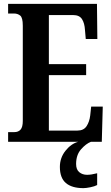

<svg xmlns="http://www.w3.org/2000/svg" viewBox="-20 -734 576 994"><path d="M22 0V-50H54Q75 -50 86.5 -63Q98 -76 98 -108V-601Q98 -643 84.5 -653.5Q71 -664 53 -664H22V-714H482L484 -532H424L420 -578Q418 -614 404.5 -635Q391 -656 359 -656H233V-402H426V-345H233V-58H381Q413 -58 428 -80.5Q443 -103 447 -136L452 -182H512L507 0ZM412 240Q352 240 321 213.5Q290 187 290 130Q290 83 319 46.5Q348 10 385 0H451Q425 10 399.5 39Q374 68 374 115Q374 144 390.5 157.5Q407 171 431 171Q452 171 483 163V224Q470 231 447.5 235.5Q425 240 412 240Z"/></svg>

Font: Noto Serif ExtraCondensed
Style: Bold
Weight: 700
Width: 2
Designer: Monotype Design Team
Foundry: Monotype Imaging Inc.
Version: Version 2.014; ttfautohint (v1.8.4.7-5d5b)